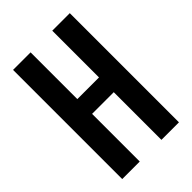

<svg xmlns="http://www.w3.org/2000/svg" viewBox="-212 -797 883 883"><g transform="rotate(-45 229.5 -355.0)"><path d="M45 0V-710H159V-406H300V-710H414V0H300V-310H159V0Z"/></g></svg>

Font: Special Gothic Condensed One
Style: Regular
Weight: 400
Designer: Alistair McCready
Foundry: Monolith
Version: Version 1.010; ttfautohint (v1.8.4.7-5d5b)